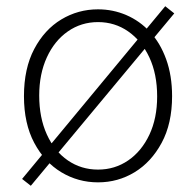

<svg xmlns="http://www.w3.org/2000/svg" viewBox="-20 -573 630 617"><path d="M295 13Q231 13 177 -19.5Q123 -52 90 -114Q57 -176 57 -264Q57 -353 90 -415.5Q123 -478 177 -510.5Q231 -543 295 -543Q343 -543 386 -524.5Q429 -506 462 -470.5Q495 -435 514 -382.5Q533 -330 533 -264Q533 -176 499.5 -114Q466 -52 412.5 -19.5Q359 13 295 13ZM295 -28Q349 -28 392 -57.5Q435 -87 460 -140Q485 -193 485 -263Q485 -335 460 -388.5Q435 -442 392 -472Q349 -502 295 -502Q241 -502 198 -472Q155 -442 130.5 -388.5Q106 -335 106 -266Q106 -195 130.5 -141Q155 -87 198 -57.5Q241 -28 295 -28ZM79 24 51 2 511 -553 540 -530Z"/></svg>

Font: Noto Sans JP ExtraLight
Style: Regular
Weight: 250
Designer: Ryoko NISHIZUKA  (kana, bopomofo & ideographs); Paul D. Hunt (Latin, Greek & Cyrillic); Sandoll Communications , Soo-you
Foundry: Adobe
Version: Version 2.004-H2;hotconv 1.0.118;makeotfexe 2.5.65603